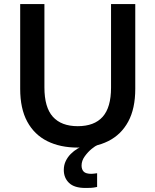

<svg xmlns="http://www.w3.org/2000/svg" viewBox="-20 -720 770 951"><path d="M365 11Q278 11 214 -21Q150 -53 115 -117.5Q80 -182 80 -280V-700H200V-287Q200 -188 242 -141.5Q284 -95 365 -95Q447 -95 488.5 -141.5Q530 -188 530 -286V-700H650V-280Q650 -182 615 -117.5Q580 -53 516 -21Q452 11 365 11ZM403 211Q348 211 322 186Q296 161 296 122Q296 98 305.5 78Q315 58 330.5 42.5Q346 27 364.5 16Q383 5 400 0H461Q453 2 434.5 17Q416 32 400 54Q384 76 384 100Q384 119 394.5 130Q405 141 433 141Q440 141 445.5 140Q451 139 461 138V206Q443 210 430 210.5Q417 211 403 211Z"/></svg>

Font: Golos Text Medium
Style: Regular
Weight: 500
Designer: A.Korolkova, Vitaly Kuzmin
Foundry: ParaType Ltd
Version: Version 2.004